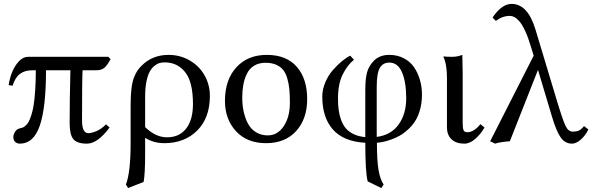

<svg xmlns="http://www.w3.org/2000/svg" viewBox="-20 -718 3020 976"><path d="M530.8 -429.2 542 -417Q526.4 -387.7 511.5 -374.3Q496.6 -360.8 470.2 -360.8H399.9Q397 -324.7 397 -106Q397 -41 429.2 -41Q444.3 -41 469.2 -51Q494.1 -61 519 -85.9L537.1 -69.8Q476.1 12.2 421.9 12.2Q371.6 12.2 352.8 -10.7Q334 -33.7 334 -91.8Q334 -207 337.9 -360.8H213.9Q213.9 -172.9 182.6 -80.3Q151.4 12.2 80.1 12.2Q68.4 12.2 58.1 4.2Q47.9 -3.9 47.9 -22Q47.9 -33.2 56.4 -47.9Q64.9 -62.5 82 -65.9Q89.8 -67.4 95.5 -69.6Q101.1 -71.8 110.1 -79.3Q119.1 -86.9 125.5 -98.6Q131.8 -110.4 139.2 -132.6Q146.5 -154.8 151.1 -184.3Q155.8 -213.9 158.9 -259.3Q162.1 -304.7 162.1 -360.8H144Q106 -360.8 81.5 -342.5Q57.1 -324.2 43.9 -282.2L23.9 -285.2Q28.3 -317.4 40.8 -349.4Q53.2 -381.3 75.2 -405.3Q97.2 -429.2 122.1 -429.2Z M960.9 -189Q960.9 -300.8 921.6 -350.8Q882.3 -400.9 816.9 -400.9Q802.7 -400.9 790 -397.2Q777.3 -393.6 763.7 -382.1Q750 -370.6 740.2 -352.3Q730.5 -334 724.1 -302Q717.8 -270 717.8 -228V-71.8Q771 -20 829.1 -20Q891.6 -20 926.3 -64.5Q960.9 -108.9 960.9 -189ZM710 207 630.9 237.8 620.1 220.2Q644 158.2 644 9.8V-184.1Q644 -233.4 648.4 -268.8Q652.8 -304.2 661.9 -325.9Q670.9 -347.7 678.5 -358.9Q686 -370.1 698.7 -382.8Q753.4 -439 836.9 -439Q895.5 -439 944.1 -410.9Q992.7 -382.8 1019.8 -335Q1046.9 -287.1 1046.9 -231Q1046.9 -118.7 982.4 -54.4Q918 9.8 814.9 9.8Q761.7 9.8 717.8 -17.1V61Q717.8 167 710 207Z M1329.6 -398.9Q1295.9 -398.9 1271.7 -384Q1247.6 -369.1 1234.9 -342.8Q1222.2 -316.4 1216.8 -286.9Q1211.4 -257.3 1211.4 -222.2Q1211.4 -196.8 1214.6 -172.4Q1217.8 -147.9 1226.8 -121.3Q1235.8 -94.7 1249.8 -75Q1263.7 -55.2 1287.4 -42.5Q1311 -29.8 1341.3 -29.8Q1391.1 -29.8 1422.4 -76.7Q1453.6 -123.5 1453.6 -195.8Q1453.6 -235.4 1450.9 -263.9Q1448.2 -292.5 1440.4 -319.3Q1432.6 -346.2 1419.2 -362.8Q1405.8 -379.4 1383.3 -389.2Q1360.8 -398.9 1329.6 -398.9ZM1123.5 -205.1Q1123.5 -312 1181.2 -375.5Q1238.8 -439 1336.4 -439Q1435.5 -439 1488.5 -378.7Q1541.5 -318.4 1541.5 -213.9Q1541.5 -113.8 1485.6 -52Q1429.7 9.8 1332.5 9.8Q1235.8 9.8 1179.7 -51Q1123.5 -111.8 1123.5 -205.1Z M1896 7.8Q1896 97.7 1904.1 145.3Q1912.1 192.9 1930.2 220.2L1918 237.8L1849.1 204.1Q1836.9 158.7 1836.9 7.8Q1726.1 1.5 1672.1 -59.8Q1618.2 -121.1 1618.2 -227.1Q1618.2 -263.2 1633.5 -299.3Q1648.9 -335.4 1672.4 -362.1Q1695.8 -388.7 1718.5 -407.2Q1741.2 -425.8 1760.3 -435.1L1779.3 -414.1Q1746.1 -387.7 1722.2 -339.8Q1698.2 -292 1698.2 -217.8Q1698.2 -184.6 1701.7 -158.4Q1705.1 -132.3 1714.4 -107.2Q1723.6 -82 1738.8 -64.7Q1753.9 -47.4 1778.8 -35.6Q1803.7 -23.9 1836.9 -21V-259.8Q1836.9 -317.9 1845.9 -350.6Q1855 -383.3 1882.3 -411.1Q1911.6 -439 1959 -439Q2000 -439 2032.7 -421.9Q2065.4 -404.8 2085 -376Q2104.5 -347.2 2114.7 -311.5Q2125 -275.9 2125 -236.8Q2125 -196.8 2115.7 -162.4Q2106.4 -127.9 2091.3 -104Q2076.2 -80.1 2055.4 -60.8Q2034.7 -41.5 2013.9 -29.5Q1993.2 -17.6 1970.2 -9.3Q1947.3 -1 1929.7 2.7Q1912.1 6.3 1896 7.8ZM2044.9 -217.8Q2044.9 -300.3 2023.7 -350.1Q2002.4 -399.9 1959 -399.9Q1927.2 -399.9 1911.1 -373.3Q1895 -346.7 1895 -275.9V-22Q1968.3 -31.7 2006.6 -85.4Q2044.9 -139.2 2044.9 -217.8Z M2252 -321.8Q2252 -392.1 2233.9 -429.2L2235.8 -431.2Q2247.6 -429.2 2279.8 -429.2Q2304.7 -429.2 2330.1 -439Q2332 -375 2332 -342.8V-90.8Q2332 -66.4 2336.4 -56.2Q2340.8 -45.9 2355 -45.9Q2389.2 -45.9 2421.9 -86.9L2442.9 -69.8Q2424.3 -37.1 2396.7 -12.5Q2369.1 12.2 2339.8 12.2Q2298.3 12.2 2275.1 -10Q2252 -32.2 2252 -70.8Z M2970.7 -60.1Q2957 -30.3 2933.1 -9Q2909.2 12.2 2887.7 12.2Q2852.1 12.2 2829.8 -19.8Q2807.6 -51.8 2785.6 -126L2714.8 -362.8L2571.8 0Q2520.5 3.9 2496.6 12.2L2471.7 0L2692.9 -435.1L2679.7 -478Q2665 -527.3 2649.7 -560.5Q2634.3 -593.8 2620.1 -609.6Q2606 -625.5 2594.7 -631.3Q2583.5 -637.2 2571.8 -637.2Q2534.2 -637.2 2500.5 -611.8L2483.9 -628.9Q2530.8 -698.2 2580.6 -698.2Q2662.6 -698.2 2701.7 -568.8L2808.6 -213.9Q2840.3 -108.4 2854.5 -78.6Q2868.7 -48.8 2891.6 -48.8Q2909.7 -48.8 2921.9 -54Q2934.1 -59.1 2948.7 -77.1Z"/></svg>

Font: Linux Biolinum
Style: Regular
Weight: 400
Designer: Philipp H. Poll
Foundry: Philipp H. Poll
Version: Version 0.6.4